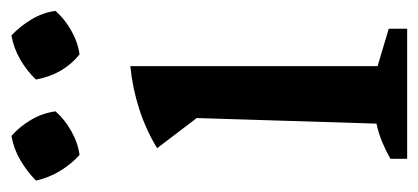

<svg xmlns="http://www.w3.org/2000/svg" viewBox="-238 -526 749 344"><g transform="rotate(-90 137.0 -354.5)"><path d="M24 0V-30Q38 -38 53.5 -44.5Q69 -51 87 -55L97 -377L43 -448Q76 -468 113 -480Q150 -492 190 -496V-53L257 -33V0ZM65 -709Q82 -694 94 -673.5Q106 -653 109 -630Q95 -614 74 -602Q53 -590 31 -587Q15 -601 2.5 -621.5Q-10 -642 -15 -665Q1 -681 21.5 -693Q42 -705 65 -709ZM245 -709Q261 -694 273.5 -673.5Q286 -653 289 -630Q275 -614 254 -602Q233 -590 211 -587Q175 -616 166 -665Q181 -681 201.5 -693Q222 -705 245 -709Z"/></g></svg>

Font: Piazzolla Medium
Style: Regular
Weight: 500
Designer: Juan Pablo del Peral
Foundry: Huerta Tipografica
Version: Version 1.330